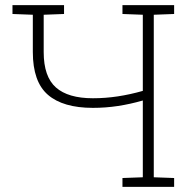

<svg xmlns="http://www.w3.org/2000/svg" viewBox="-20 -731 761 751"><path d="M459 0V-34.7L538.6 -37.6V-337.9Q489.3 -323.7 441.2 -316.4Q393.1 -309.1 343.3 -309.1Q226.6 -309.1 167.5 -360.1Q108.4 -411.1 108.4 -527.3V-673.3L28.8 -676.3V-710.9H230.5V-676.3L150.9 -673.3V-527.3Q150.9 -431.2 198.7 -388.9Q246.6 -346.7 343.3 -346.7Q392.1 -346.7 440.4 -354Q488.8 -361.3 538.6 -375.5V-673.3L459 -676.3V-710.9H661.1V-676.3L581.5 -673.3V-37.6L661.1 -34.7V0Z"/></svg>

Font: Roboto Slab ExtraLight
Style: Regular
Weight: 250
Designer: Google
Version: Version 2.000; ttfautohint (v1.8.1.43-b0c9)